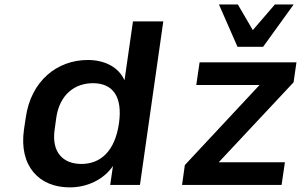

<svg xmlns="http://www.w3.org/2000/svg" viewBox="-20 -813 1323 844"><path d="M286.1 10.7C364.3 10.7 436 -23.9 476.6 -83.5L464.4 0H595.2L697.8 -718.8H564.5L527.3 -460C502.4 -516.6 441.9 -549.3 366.2 -549.3C231 -549.3 116.2 -457.5 93.3 -296.4L85.4 -243.7C62.5 -83 151.9 10.7 286.1 10.7ZM337.9 -92.3C259.3 -92.3 205.6 -141.1 220.2 -243.7L227.5 -296.4C242.7 -398.9 310.1 -447.3 388.7 -447.3C474.1 -447.3 520 -390.6 502.9 -270.5C485.4 -149.9 423.3 -92.3 337.9 -92.3ZM1217.8 0 1232.4 -99.6H941.4L1270.5 -451.2L1283.2 -539.1H857.4L842.8 -439.5H1121.1L792.5 -87.4L780.3 0ZM1136.7 -607.4 1271 -793.5H1188.5L1091.3 -680.7L1025.4 -793.5H942.4L1023.9 -607.4Z"/></svg>

Font: Winston SemiBold
Style: Italic
Weight: 600
Italic angle: -8.13011°
Designer: Vernon Adams, Kim Jin-seong, David Berlow, Cristiano Sobral
Foundry: The Winston Project Authors
Version: Version 3.004